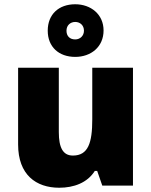

<svg xmlns="http://www.w3.org/2000/svg" viewBox="-20 -871 710 901"><path d="M333 -604C407 -604 466 -651 466 -728C466 -804 406 -851 333 -851C256 -851 204 -804 204 -727C204 -651 256 -604 333 -604ZM333 -686C306 -686 292 -703 292 -727C292 -752 310 -768 333 -768C356 -768 374 -752 374 -727C374 -703 356 -686 333 -686ZM604 -553H413V-311C413 -201 394 -141 322 -141C275 -141 256 -179 256 -251V-553H65V-193C65 -51 149 10 258 10C326 10 390 -13 425 -69H436L460 0H604Z"/></svg>

Font: Noto Sans Bengali Black
Style: Regular
Weight: 900
Designer: Jelle Bosma - Monotype Design Team
Foundry: Monotype Imaging Inc.
Version: Version 2.003